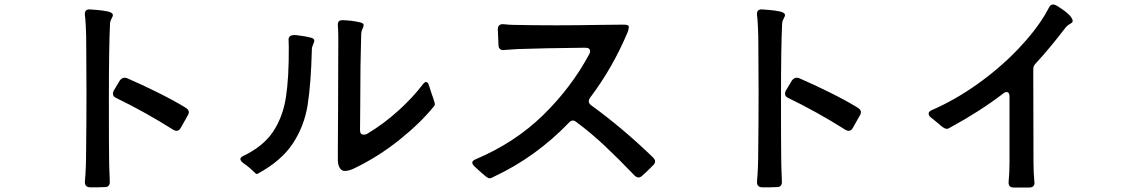

<svg xmlns="http://www.w3.org/2000/svg" viewBox="-20 -808 5040 857"><path d="M359 1Q362 -33 363 -60.5Q364 -88 364 -97Q366 -265 366 -390L365 -594Q365 -656 363 -689Q361 -729 359 -740Q356 -767 381 -766Q387 -766 414.5 -763.5Q442 -761 460 -757Q484 -752 484 -740Q484 -736 477.5 -724Q471 -712 471 -700Q466 -603 466 -360Q466 -162 467 -98Q467 -70 470 1Q471 13 465.5 20Q460 27 450 27Q404 29 381 28Q357 27 359 1ZM768 -224Q761 -224 753 -229Q628 -308 498 -371Q484 -377 484 -390Q484 -397 488 -404L515 -449Q524 -461 536 -461Q543 -461 547 -459Q608 -433 683.5 -395.5Q759 -358 809 -327Q823 -318 823 -307Q823 -304 821 -298Q812 -281 786 -236Q779 -224 768 -224Z M1882 -442Q1891 -442 1896 -423Q1907 -387 1914 -369Q1921 -348 1921 -343Q1921 -338 1918 -335Q1858 -260 1762.5 -183.5Q1667 -107 1558 -55Q1536 -45 1518 -45Q1506 -45 1497.5 -57Q1489 -69 1488 -91V-140Q1488 -250 1489 -321L1490 -636Q1490 -673 1488 -693V-699Q1488 -718 1508 -718Q1550 -717 1588 -708Q1603 -704 1603 -697Q1603 -688 1597 -677Q1592 -667 1592 -647Q1588 -524 1588 -345L1587 -226Q1587 -207 1604 -207Q1614 -207 1621 -212Q1694 -256 1758.5 -314.5Q1823 -373 1867 -431Q1875 -442 1882 -442ZM1383 -626Q1383 -621 1378 -611Q1372 -597 1372 -587Q1368 -432 1353 -338.5Q1338 -245 1287 -167.5Q1236 -90 1131 -33Q1126 -30 1122.5 -32.5Q1119 -35 1111 -43Q1108 -46 1096.5 -56.5Q1085 -67 1066 -80Q1053 -90 1053 -98Q1053 -106 1066 -112Q1154 -154 1198 -219Q1242 -284 1256 -372.5Q1270 -461 1269 -601L1268 -632Q1268 -643 1277 -648Q1286 -653 1304 -651Q1341 -647 1371 -639Q1383 -635 1383 -626Z M2608 -356Q2608 -346 2619 -338Q2762 -234 2895 -105Q2904 -96 2904 -87Q2904 -79 2896 -71Q2862 -37 2846 -23Q2838 -16 2830 -16Q2821 -16 2812 -25Q2742 -98 2680.5 -156Q2619 -214 2553 -263Q2545 -270 2537 -270Q2528 -270 2520 -261Q2373 -108 2186 -20Q2172 -12 2165 -12Q2159 -12 2146.5 -22Q2134 -32 2121 -44L2098 -65Q2088 -75 2088 -82Q2088 -91 2103 -97Q2278 -171 2404 -294Q2530 -417 2610 -566Q2614 -573 2614 -579Q2614 -595 2592 -595Q2398 -593 2292 -589Q2252 -587 2231 -585Q2219 -583 2212 -589Q2205 -595 2205 -607L2202 -677Q2202 -702 2228 -700Q2236 -699 2248.5 -698Q2261 -697 2268 -697Q2360 -695 2465 -695Q2544 -695 2666 -697Q2709 -698 2765 -698Q2776 -698 2781.5 -695.5Q2787 -693 2787 -686Q2787 -683 2783 -668Q2716 -507 2614 -372Q2608 -363 2608 -356Z M3359 1Q3362 -33 3363 -60.5Q3364 -88 3364 -97Q3366 -265 3366 -390L3365 -594Q3365 -656 3363 -689Q3361 -729 3359 -740Q3356 -767 3381 -766Q3387 -766 3414.5 -763.5Q3442 -761 3460 -757Q3484 -752 3484 -740Q3484 -736 3477.5 -724Q3471 -712 3471 -700Q3466 -603 3466 -360Q3466 -162 3467 -98Q3467 -70 3470 1Q3471 13 3465.5 20Q3460 27 3450 27Q3404 29 3381 28Q3357 27 3359 1ZM3768 -224Q3761 -224 3753 -229Q3628 -308 3498 -371Q3484 -377 3484 -390Q3484 -397 3488 -404L3515 -449Q3524 -461 3536 -461Q3543 -461 3547 -459Q3608 -433 3683.5 -395.5Q3759 -358 3809 -327Q3823 -318 3823 -307Q3823 -304 3821 -298Q3812 -281 3786 -236Q3779 -224 3768 -224Z M4768 -715Q4768 -710 4764.5 -707Q4761 -704 4758 -702.5Q4755 -701 4754 -700Q4742 -693 4734 -682Q4665 -592 4604 -526Q4597 -519 4594.5 -513Q4592 -507 4592 -497L4593 -85Q4593 -37 4597 3Q4599 15 4593 22Q4587 29 4575 29H4537H4504Q4480 29 4482 3Q4486 -36 4486 -85V-167V-377Q4486 -397 4473 -397Q4465 -397 4457 -390Q4357 -313 4227 -242Q4213 -233 4206 -233Q4199 -233 4189.5 -239.5Q4180 -246 4168 -257L4136 -283Q4125 -291 4125 -301Q4125 -310 4138 -316Q4244 -362 4344 -433.5Q4444 -505 4522.5 -587Q4601 -669 4646 -745Q4653 -757 4662 -774Q4668 -788 4681 -788Q4688 -788 4698 -782Q4737 -758 4755 -739Q4768 -723 4768 -715Z"/></svg>

Font: Shippori Gochic B2 Bold
Style: Regular
Weight: 700
Designer: FONTDASU
Foundry: FONTDASU / Google Inc. / but / Adobe
Version: Version 1.130